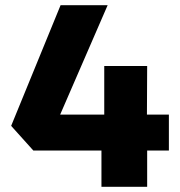

<svg xmlns="http://www.w3.org/2000/svg" viewBox="-20 -720 695 740"><path d="M630.9 -139.7H547.2V0H371V-139.7H108.6L23 -234.9L213.5 -700H394.9L211.9 -278.4H381.8V-465.5H547.2L546.3 -278.4H630.9Z"/></svg>

Font: REM Medium
Style: Regular
Weight: 500
Designer: Octavio Pardo
Foundry: Ashler Design
Version: Version 1.005;gftools[0.9.28]